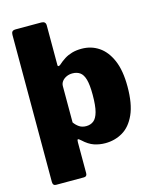

<svg xmlns="http://www.w3.org/2000/svg" viewBox="-131 -830 877 1084"><g transform="rotate(-15 307.0 -288.5)"><path d="M216 -742Q242 -742 242 -718V-485Q242 -479 247 -479Q252 -479 257 -483Q277 -501 297 -513.5Q317 -526 341.5 -533Q366 -540 397 -540Q453 -540 497 -510.5Q541 -481 567 -421Q593 -361 593 -267Q593 -166 565.5 -105Q538 -44 492 -17Q446 10 390 10Q356 10 325 -0.5Q294 -11 262 -41Q250 -52 245.5 -51.5Q241 -51 241 -36V145Q241 165 223 165H60Q41 165 41 143V-716Q41 -729 46.5 -735.5Q52 -742 68 -742H216ZM241 -151Q254 -133 270.5 -122Q287 -111 311 -111Q336 -111 354 -125Q372 -139 381.5 -174Q391 -209 391 -273Q391 -331 382 -362.5Q373 -394 355 -406.5Q337 -419 311 -419Q292 -419 276 -411.5Q260 -404 250.5 -391.5Q241 -379 241 -363V-151Z"/></g></svg>

Font: Libre Franklin Black
Style: Regular
Weight: 900
Designer: Pablo Impallari, Rodrigo Fuenzalida, Nhung Nguyen
Foundry: Impallari Type
Version: Version 3.000